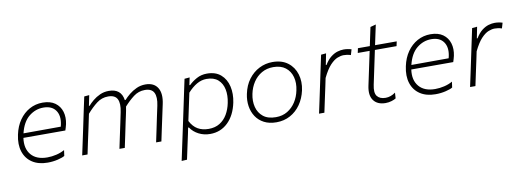

<svg xmlns="http://www.w3.org/2000/svg" viewBox="-65 -1060 4448 1645"><g transform="rotate(-10 2159.0 -237.0)"><path d="M273 9.5Q193 9.5 139.5 -25.8Q86 -61 65.5 -124.2Q45 -187.5 63 -271Q78 -342.5 114.5 -394.8Q151 -447 203.2 -475.8Q255.5 -504.5 317.5 -504.5Q384.5 -504.5 425.8 -474.8Q467 -445 481.8 -395.8Q496.5 -346.5 484 -287.5Q481.5 -275.5 477 -261Q472.5 -246.5 469 -235.5H104Q91 -144 137.2 -89.5Q183.5 -35 277.5 -35Q316.5 -35 356.8 -44.5Q397 -54 429 -72.5L422 -22.5Q404.5 -11 362 -0.8Q319.5 9.5 273 9.5ZM316.5 -461.5Q247.5 -461.5 191.2 -416Q135 -370.5 111.5 -273.5L436 -274.5Q438.5 -284.5 440.5 -293.5Q456 -369 422.8 -415.2Q389.5 -461.5 316.5 -461.5Z M574 0Q586 -56 597 -108Q608 -160 621 -220.5L631.5 -270.5Q641 -316 653.2 -373.8Q665.5 -431.5 679 -494.5L723 -498.5L704.5 -408H710.5Q727 -427.5 754.2 -450.2Q781.5 -473 816.8 -489Q852 -505 893.5 -505Q1001 -505 1016 -403.5H1022.5Q1041.5 -425 1070 -448.5Q1098.5 -472 1134.5 -488.5Q1170.5 -505 1212 -505Q1286.5 -505 1318 -453.8Q1349.5 -402.5 1329.5 -311.5Q1325 -290.5 1320.5 -269.8Q1316 -249 1310 -220.5Q1296.5 -159 1285.8 -107.8Q1275 -56.5 1263 0H1217Q1229 -56.5 1239.8 -108Q1250.5 -159.5 1263 -219L1282 -308Q1297.5 -381 1278 -420Q1258.5 -459 1199 -459Q1144.5 -459 1101 -426Q1057.5 -393 1016.5 -347Q1014.5 -330.5 1010.5 -311.5Q1006 -290.5 1001.8 -269.8Q997.5 -249 991 -220.5Q978.5 -160 967.5 -108Q956.5 -56 944.5 0H898Q910 -56.5 920.8 -108Q931.5 -159.5 944.5 -219L963 -308Q978.5 -381 959.2 -420Q940 -459 880 -459Q824 -459 779.8 -424.8Q735.5 -390.5 693 -341.5L667.5 -220Q654.5 -159.5 643.2 -107.8Q632 -56 620.5 0Z M1405 194.5Q1417 138.5 1428.2 85.5Q1439.5 32.5 1452.5 -28L1504 -270.5Q1513.5 -316 1525.8 -373.8Q1538 -431.5 1551.5 -494.5L1596.5 -498.5L1583 -433.5H1590Q1617 -460.5 1657.2 -482.8Q1697.5 -505 1747 -505Q1822.5 -505 1867.8 -465.2Q1913 -425.5 1928 -360.8Q1943 -296 1927.5 -221Q1905 -113 1841.5 -51.8Q1778 9.5 1687 9.5Q1633 9.5 1588 -13.5Q1543 -36.5 1515.5 -77H1509L1499 -27Q1486 32.5 1475 84.2Q1464 136 1452 192ZM1681.5 -35.5Q1738 -35.5 1778.2 -60.5Q1818.5 -85.5 1843.8 -128.5Q1869 -171.5 1880 -226Q1893.5 -290 1882.8 -343.2Q1872 -396.5 1835.8 -428.5Q1799.5 -460.5 1736 -460.5Q1692 -460.5 1651 -436.8Q1610 -413 1571.5 -370L1521 -132.5Q1547.5 -81.5 1587.2 -58.5Q1627 -35.5 1681.5 -35.5Z M2264 9.5Q2201 9.5 2156.2 -14Q2111.5 -37.5 2085.2 -77.5Q2059 -117.5 2051.2 -168.2Q2043.5 -219 2055 -273.5Q2070 -347 2109 -398.8Q2148 -450.5 2202.2 -477.8Q2256.5 -505 2317 -505Q2398.5 -505 2450.5 -465.5Q2502.5 -426 2522 -361.2Q2541.5 -296.5 2525.5 -222Q2510.5 -153.5 2474 -101.2Q2437.5 -49 2383.8 -19.8Q2330 9.5 2264 9.5ZM2266.5 -34.5Q2324 -34.5 2367.2 -60.8Q2410.5 -87 2438.8 -131Q2467 -175 2478 -229.5Q2492 -293.5 2477.5 -346Q2463 -398.5 2422.5 -429.8Q2382 -461 2316.5 -461Q2260 -461 2215.8 -435.5Q2171.5 -410 2142.5 -366Q2113.5 -322 2102 -266.5Q2089 -205 2102.5 -152.2Q2116 -99.5 2156.5 -67Q2197 -34.5 2266.5 -34.5Z M2634.5 0Q2646.5 -56 2657.5 -107.2Q2668.5 -158.5 2681.5 -220.5L2692 -270Q2701.5 -315.5 2713.8 -373.5Q2726 -431.5 2739.5 -494.5L2783.5 -498.5L2764 -400H2770Q2796.5 -443.5 2825.8 -466Q2855 -488.5 2883.8 -496.8Q2912.5 -505 2937 -505Q2955 -505 2973.2 -502Q2991.5 -499 3004.5 -494.5L2990.5 -447Q2972 -453 2957 -455Q2942 -457 2928 -457Q2904.5 -457 2874.8 -445.5Q2845 -434 2811.5 -398.8Q2778 -363.5 2743 -291.5L2728 -219.5Q2715 -159 2703.8 -107.2Q2692.5 -55.5 2681 0Z M3213 9.5Q3142 9.5 3108.8 -35.5Q3075.5 -80.5 3093 -162.5Q3111.5 -250.5 3127.5 -325Q3143.5 -399.5 3155 -454.5H3051.5L3060 -494.5H3163.5Q3172.5 -537 3180.5 -575Q3188.5 -613 3197.5 -655L3246 -668Q3235.5 -619 3227.2 -580.5Q3219 -542 3209 -494.5H3397.5L3389 -454.5H3200.5L3139 -163.5Q3124 -94.5 3147.2 -64.5Q3170.5 -34.5 3220.5 -34.5Q3265.5 -34.5 3306.5 -64.5L3303.5 -15Q3290.5 -6 3265.2 1.8Q3240 9.5 3213 9.5Z M3647.5 9.5Q3567.5 9.5 3514 -25.8Q3460.5 -61 3440 -124.2Q3419.5 -187.5 3437.5 -271Q3452.5 -342.5 3489 -394.8Q3525.5 -447 3577.8 -475.8Q3630 -504.5 3692 -504.5Q3759 -504.5 3800.2 -474.8Q3841.5 -445 3856.2 -395.8Q3871 -346.5 3858.5 -287.5Q3856 -275.5 3851.5 -261Q3847 -246.5 3843.5 -235.5H3478.5Q3465.5 -144 3511.8 -89.5Q3558 -35 3652 -35Q3691 -35 3731.2 -44.5Q3771.5 -54 3803.5 -72.5L3796.5 -22.5Q3779 -11 3736.5 -0.8Q3694 9.5 3647.5 9.5ZM3691 -461.5Q3622 -461.5 3565.8 -416Q3509.5 -370.5 3486 -273.5L3810.5 -274.5Q3813 -284.5 3815 -293.5Q3830.5 -369 3797.2 -415.2Q3764 -461.5 3691 -461.5Z M3948.5 0Q3960.5 -56 3971.5 -107.2Q3982.5 -158.5 3995.5 -220.5L4006 -270Q4015.5 -315.5 4027.8 -373.5Q4040 -431.5 4053.5 -494.5L4097.5 -498.5L4078 -400H4084Q4110.5 -443.5 4139.8 -466Q4169 -488.5 4197.8 -496.8Q4226.5 -505 4251 -505Q4269 -505 4287.2 -502Q4305.5 -499 4318.5 -494.5L4304.5 -447Q4286 -453 4271 -455Q4256 -457 4242 -457Q4218.5 -457 4188.8 -445.5Q4159 -434 4125.5 -398.8Q4092 -363.5 4057 -291.5L4042 -219.5Q4029 -159 4017.8 -107.2Q4006.5 -55.5 3995 0Z"/></g></svg>

Font: Commissioner ExtraLight
Style: Italic
Weight: 200
Italic angle: -12°
Designer: Kostas Bartsokas
Foundry: Kostas Bartsokas
Version: Version 1.000; ttfautohint (v1.8.3)